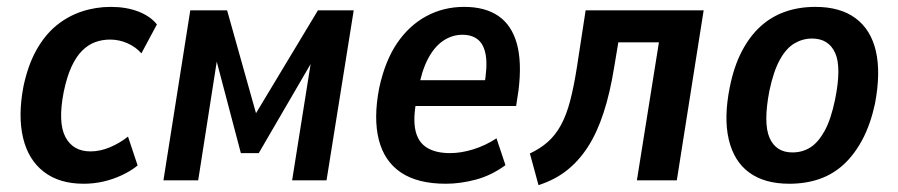

<svg xmlns="http://www.w3.org/2000/svg" viewBox="-20 -524 2611 558"><path d="M223 10Q152 10 107 -25Q62 -60 47 -123.5Q32 -187 48 -272Q61 -334 85.5 -378Q110 -422 143.5 -449.5Q177 -477 217.5 -490.5Q258 -504 302 -504Q347 -504 382 -490.5Q417 -477 436 -453L391 -369Q374 -388 350 -398.5Q326 -409 300 -409Q277 -409 256.5 -401.5Q236 -394 218.5 -376.5Q201 -359 187.5 -329.5Q174 -300 165 -256Q148 -168 170 -126Q192 -84 243 -84Q271 -84 299.5 -96Q328 -108 352 -127L380 -43Q360 -27 334.5 -15Q309 -3 281 3.5Q253 10 223 10Z M455 0 533 -494H640L724 -195L904 -494H1008L929 0H829L888 -371H902L732 -79H680L603 -371H614L556 0Z M1276 10Q1194 10 1145.5 -22.5Q1097 -55 1081 -117.5Q1065 -180 1082 -268Q1099 -347 1134 -398.5Q1169 -450 1219 -477Q1269 -504 1329 -504Q1390 -504 1428.5 -477.5Q1467 -451 1482 -397.5Q1497 -344 1487 -262L1480 -216H1172L1183 -291H1405L1387 -273Q1397 -330 1392 -362Q1387 -394 1369.5 -408.5Q1352 -423 1324 -423Q1294 -423 1268 -405.5Q1242 -388 1223.5 -352.5Q1205 -317 1195 -261L1190 -231Q1180 -178 1187.5 -144.5Q1195 -111 1220.5 -95Q1246 -79 1288 -79Q1320 -79 1355.5 -90Q1391 -101 1423 -122L1449 -44Q1408 -14 1363 -2Q1318 10 1276 10Z M1545 14 1520 -78Q1550 -92 1572 -111.5Q1594 -131 1610 -160Q1626 -189 1637 -231Q1648 -273 1657 -331L1682 -494H2025L1947 0H1831L1895 -401H1777L1765 -329Q1753 -254 1734 -196Q1715 -138 1688.5 -97Q1662 -56 1627 -28.5Q1592 -1 1545 14Z M2274 10Q2202 10 2157.5 -22.5Q2113 -55 2098 -118.5Q2083 -182 2101 -271Q2113 -331 2136 -375Q2159 -419 2190.5 -447.5Q2222 -476 2262 -490Q2302 -504 2350 -504Q2422 -504 2466.5 -471Q2511 -438 2525.5 -375.5Q2540 -313 2523 -223Q2510 -163 2487 -119.5Q2464 -76 2433 -47Q2402 -18 2362 -4Q2322 10 2274 10ZM2283 -81Q2312 -81 2335 -95.5Q2358 -110 2376.5 -143.5Q2395 -177 2407 -235Q2426 -329 2407 -370.5Q2388 -412 2340 -412Q2313 -412 2289 -398Q2265 -384 2246.5 -350.5Q2228 -317 2216 -260Q2198 -166 2216.5 -123.5Q2235 -81 2283 -81Z"/></svg>

Font: Nunito Sans 10pt Condensed
Style: Bold Italic
Weight: 700
Width: 3
Italic angle: -9°
Designer: Vernon Adams
Foundry: Vernon Adams
Version: Version 3.101;gftools[0.9.27]